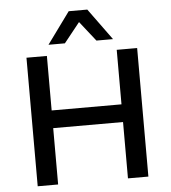

<svg xmlns="http://www.w3.org/2000/svg" viewBox="-61 -993 935 1049"><g transform="rotate(-5 406.5 -469.0)"><path d="M103 0V-705H215V-406H598V-705H710V0H598V-309H215V0ZM229 -765 355 -938H457L583 -765H492L406 -874L319 -765Z"/></g></svg>

Font: Nunito Sans 7pt SemiBold
Style: Regular
Weight: 600
Designer: Vernon Adams
Foundry: Vernon Adams
Version: Version 3.101;gftools[0.9.27]